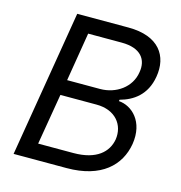

<svg xmlns="http://www.w3.org/2000/svg" viewBox="-107 -823 866 920"><g transform="rotate(15 325.5 -363.5)"><path d="M42.6 0H305.4C477.3 0 562.5 -83.8 581 -193.2C599.4 -308.2 529.8 -370.7 464.5 -375L465.9 -382.1C529.8 -399.1 592.3 -440.3 608 -534.1C626.4 -640.6 569.6 -727.3 417.6 -727.3H163.4ZM198.9 -407.7 238.6 -649.1H404.8C501.4 -649.1 535.5 -598 524.1 -534.1C512.8 -457.4 441.8 -407.7 362.2 -407.7ZM143.5 -78.1 186.1 -331H365.1C460.2 -331 508.5 -267 497.2 -193.2C485.8 -129.3 433.2 -78.1 318.2 -78.1Z"/></g></svg>

Font: TID UI
Style: Italic
Weight: 400
Italic angle: -9.39999°
Designer: The TID Project Authors
Foundry: Bakken & Bæck
Version: Version 1.001;hotconv 1.0.109;makeotfexe 2.5.65596